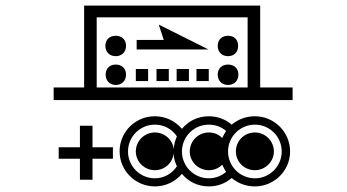

<svg xmlns="http://www.w3.org/2000/svg" viewBox="-20 -636 1240 687"><path d="M466 -94C466 -57 497 -27 534 -27C569 -27 598 -53 601 -87C602 -71 606 -55 613 -41C596 -15 567 2 534 2C481 2 438 -41 438 -94C438 -147 481 -190 534 -190C567 -190 596 -174 613 -148C607 -134 602 -118 602 -102C598 -136 569 -162 534 -162C497 -162 466 -132 466 -94ZM659 -94C659 -57 690 -27 727 -27C746 -27 763 -34 775 -47C779 -38 784 -29 789 -21C773 -7 751 2 727 2C674 2 631 -41 631 -94C631 -147 674 -190 727 -190C751 -190 773 -182 789 -167C784 -160 779 -151 775 -142C763 -155 746 -162 727 -162C690 -162 659 -132 659 -94ZM796 -94C796 -147 839 -190 892 -190C945 -190 988 -147 988 -94C988 -41 945 2 892 2C839 2 796 -41 796 -94ZM866 -574V-323H326V-574ZM266 7H311V-68H384V-109H311V-186H266V-109H190V-68H266ZM631 -14C654 14 688 31 727 31C759 31 787 20 809 1C832 20 860 31 892 31C961 31 1018 -25 1018 -94C1018 -164 961 -220 892 -220C860 -220 832 -209 809 -190C787 -209 759 -220 727 -220C688 -220 654 -203 631 -175C607 -203 573 -220 534 -220C466 -220 411 -167 408 -100V-94C408 -25 465 31 534 31C573 31 607 14 631 -14ZM824 -94C824 -57 854 -27 892 -27C929 -27 960 -57 960 -94C960 -132 929 -162 892 -162C854 -162 824 -132 824 -94ZM357 -472C357 -450 372 -435 394 -435C416 -435 431 -450 431 -472C431 -494 416 -508 394 -508C372 -508 357 -494 357 -472ZM358 -369C358 -347 373 -332 394 -332C416 -332 431 -347 431 -369C431 -391 416 -405 394 -405C373 -405 358 -391 358 -369ZM510 -389H466V-346H510ZM584 -389H540V-346H584ZM469 -493V-459H726L548 -548L566 -493ZM911 -616H281V-323H172V-278H1027V-323H911ZM656 -389H612V-346H656ZM727 -389H683V-346H727ZM759 -472C759 -450 774 -435 796 -435C818 -435 832 -450 832 -472C832 -494 818 -508 796 -508C774 -508 759 -494 759 -472ZM759 -369C759 -347 774 -332 796 -332C818 -332 833 -347 833 -369C833 -391 818 -405 796 -405C774 -405 759 -391 759 -369Z"/></svg>

Font: CryptoKit 1.4
Style: Regular
Weight: 400
Monospace: yes
Designer: Oceane Juvin
Foundry: http://www.head-geneve.ch
Version: Version 1.000